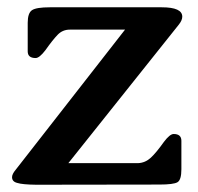

<svg xmlns="http://www.w3.org/2000/svg" viewBox="-20 -491 538 521"><path d="M465.3 -424.3 165.5 -48.3H355Q374.5 -49.3 389.4 -63.2Q404.3 -77.1 424.8 -106Q440.9 -127.4 451.2 -127.4Q472.2 -127.4 472.2 -108.9V-31.7Q472.2 -2.9 461.7 3.4Q451.2 9.8 412.6 9.8L78.1 10.3Q40.5 9.8 26.9 5.4Q12.7 2 12.7 -10.3Q12.7 -18.6 22.5 -30.3L319.3 -410.6H169.4Q149.9 -410.6 136.5 -396.7Q123 -382.8 103 -354.5Q86.9 -333.5 76.7 -333.5Q55.2 -333.5 55.2 -351.6V-429.2Q55.2 -455.6 66.9 -463.4Q78.6 -471.2 115.2 -471.2H418.9Q474.6 -471.2 474.6 -445.8Q474.6 -436 465.3 -424.3Z"/></svg>

Font: Caudex
Style: Bold
Weight: 700
Version: Version 1.01